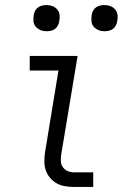

<svg xmlns="http://www.w3.org/2000/svg" viewBox="-20 -742 490 762"><path d="M275 0Q256 0 238 -3Q220 -6 205 -14.5Q190 -23 178.5 -36.5Q167 -50 161.5 -66.5Q156 -83 156 -101.5Q156 -120 159 -139L212 -462H98V-520H288L223 -129Q221 -116 221.5 -102.5Q222 -89 229.5 -78.5Q237 -68 249 -63Q261 -58 274 -58H350V0ZM395 -618Q382 -618 371 -622.5Q360 -627 352 -636Q344 -645 343 -657.5Q342 -670 344 -683Q345 -691 349.5 -699.5Q354 -708 361.5 -713Q369 -718 377.5 -720Q386 -722 394 -722Q407 -722 418.5 -717.5Q430 -713 437.5 -704Q445 -695 446.5 -682.5Q448 -670 445 -657Q444 -649 439.5 -640.5Q435 -632 428 -627Q421 -622 412 -620Q403 -618 395 -618ZM165 -618Q152 -618 141 -622.5Q130 -627 122 -636Q114 -645 113 -657.5Q112 -670 114 -683Q115 -691 119.5 -699.5Q124 -708 131.5 -713Q139 -718 147.5 -720Q156 -722 164 -722Q177 -722 188.5 -717.5Q200 -713 207.5 -704Q215 -695 216.5 -682.5Q218 -670 215 -657Q214 -649 209.5 -640.5Q205 -632 198 -627Q191 -622 182 -620Q173 -618 165 -618Z"/></svg>

Font: Iosevka Etoile Light
Style: Italic
Weight: 300
Italic angle: -9°
Designer: Belleve Invis
Foundry: Belleve Invis
Version: Version 22.1.2; ttfautohint (v1.8.4)